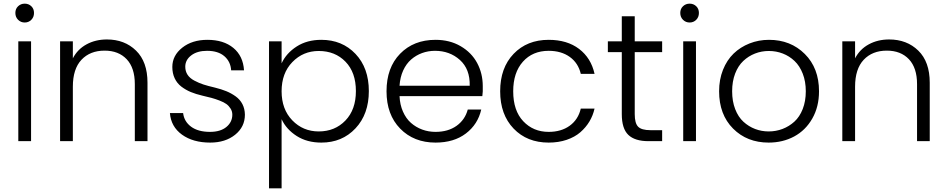

<svg xmlns="http://www.w3.org/2000/svg" viewBox="-20 -772 5179 1050"><path d="M80.1 -545.9H149.9V0H80.1ZM78.9 -663.8Q64 -678.7 64 -701.2Q64 -723.6 78.9 -737.8Q93.8 -752 115.2 -752Q136.7 -752 151.4 -737.8Q166 -723.6 166 -701.2Q166 -678.7 151.4 -663.8Q136.7 -648.9 115.2 -648.9Q93.8 -648.9 78.9 -663.8Z M717.3 -312Q717.3 -400.9 672.9 -448Q628.4 -495.1 551.8 -495.1Q472.7 -495.1 425.5 -445.1Q378.4 -395 378.4 -297.9V0H308.6V-545.9H378.4V-453.1Q404.3 -502.9 453.4 -529.5Q502.4 -556.2 564.5 -556.2Q661.6 -556.2 724.1 -495.1Q786.6 -434.1 786.6 -319.8V0H717.3Z M1319.3 -145Q1319.3 -78.1 1265.9 -35.2Q1212.4 7.8 1129.4 7.8Q1035.6 7.8 975.3 -35.6Q915 -79.1 909.2 -153.8H981.4Q986.8 -107.4 1025.1 -79.1Q1063.5 -50.8 1128.4 -50.8Q1185.5 -50.8 1218 -77.6Q1250.5 -104.5 1250.5 -145Q1250.5 -163.1 1241 -178.2Q1231.4 -193.4 1218 -203.1Q1204.6 -212.9 1180.4 -222.2Q1156.2 -231.4 1137 -236.6Q1117.7 -241.7 1086.4 -249Q1050.8 -257.3 1023.2 -268.8Q995.6 -280.3 971.9 -298.3Q948.2 -316.4 935.3 -343.8Q922.4 -371.1 922.4 -405.8Q922.4 -468.3 976.6 -511.2Q1030.8 -554.2 1114.3 -554.2Q1202.6 -554.2 1256.1 -510Q1309.6 -465.8 1314.5 -387.2H1244.1Q1241.2 -435.1 1207 -464.6Q1172.9 -494.1 1112.3 -494.1Q1058.6 -494.1 1025.9 -469.2Q993.2 -444.3 993.2 -407.2Q993.2 -382.3 1005.6 -363.3Q1018.1 -344.2 1043 -331.1Q1067.9 -317.9 1092.8 -309.8Q1117.7 -301.8 1155.3 -293Q1190.9 -284.2 1217.8 -273.2Q1244.6 -262.2 1268.6 -245.1Q1292.5 -228 1305.7 -202.6Q1318.8 -177.2 1319.3 -145Z M1520 -425.8Q1545.9 -481.4 1602.5 -517.8Q1659.2 -554.2 1737.3 -554.2Q1851.1 -554.2 1924.1 -477.3Q1997.1 -400.4 1997.1 -273.9Q1997.1 -147.9 1924.1 -70.1Q1851.1 7.8 1737.3 7.8Q1659.2 7.8 1602.5 -28.3Q1545.9 -64.5 1520 -120.1V257.8H1451.2V-545.9H1520ZM1520 -272.9Q1520 -174.3 1578.6 -113.8Q1637.2 -53.2 1723.1 -53.2Q1811.5 -53.2 1868.9 -112.8Q1926.3 -172.4 1926.3 -273.9Q1926.3 -376 1869.4 -434.6Q1812.5 -493.2 1723.1 -493.2Q1637.7 -493.2 1578.9 -432.6Q1520 -372.1 1520 -272.9Z M2358.9 -494.1Q2321.8 -494.1 2288.3 -481.9Q2254.9 -469.7 2228.3 -446.5Q2201.7 -423.3 2184.8 -386.5Q2168 -349.6 2165 -303.2H2548.8Q2550.8 -394 2495.1 -444.1Q2439.5 -494.1 2358.9 -494.1ZM2093.8 -272.9Q2093.8 -401.9 2168 -478Q2242.2 -554.2 2361.8 -554.2Q2439.5 -554.2 2499 -519.5Q2558.6 -484.9 2589.4 -427.5Q2620.1 -370.1 2620.1 -300.8V-272Q2620.1 -268.1 2617.7 -246.1H2165Q2167 -199.7 2183.6 -161.9Q2200.2 -124 2227.3 -100.1Q2254.4 -76.2 2288.8 -63.5Q2323.2 -50.8 2361.8 -50.8Q2430.2 -50.8 2476.6 -83.7Q2522.9 -116.7 2538.1 -172.9H2611.8Q2593.3 -91.8 2527.8 -42Q2462.4 7.8 2361.8 7.8Q2243.2 7.8 2168.5 -68.6Q2093.8 -145 2093.8 -272.9Z M2715.3 -272.9Q2715.3 -400.9 2788.8 -477.5Q2862.3 -554.2 2980.5 -554.2Q3081.5 -554.2 3147 -504.4Q3212.4 -454.6 3231.4 -368.2H3156.2Q3142.1 -427.7 3095.7 -460.9Q3049.3 -494.1 2980.5 -494.1Q2892.6 -494.1 2839.6 -434.6Q2786.6 -375 2786.6 -272.9Q2786.6 -167 2841.6 -108.9Q2896.5 -50.8 2980.5 -50.8Q3049.3 -50.8 3095.7 -84.5Q3142.1 -118.2 3156.2 -178.2H3231.4Q3223.1 -140.6 3203.6 -107.9Q3184.1 -75.2 3153.8 -48.8Q3123.5 -22.5 3078.9 -7.3Q3034.2 7.8 2980.5 7.8Q2862.3 7.8 2788.8 -68.8Q2715.3 -145.5 2715.3 -272.9Z M3380.4 -486.8H3304.2V-545.9H3380.4V-683.1H3451.2V-545.9H3601.1V-486.8H3451.2V-147.9Q3451.2 -97.7 3470 -78.9Q3488.8 -60.1 3537.1 -60.1H3601.1V0H3526.4Q3452.1 0 3416.3 -34.2Q3380.4 -68.4 3380.4 -147.9Z M3716.3 -545.9H3786.1V0H3716.3ZM3715.1 -663.8Q3700.2 -678.7 3700.2 -701.2Q3700.2 -723.6 3715.1 -737.8Q3730 -752 3751.5 -752Q3772.9 -752 3787.6 -737.8Q3802.2 -723.6 3802.2 -701.2Q3802.2 -678.7 3787.6 -663.8Q3772.9 -648.9 3751.5 -648.9Q3730 -648.9 3715.1 -663.8Z M4459 -272.9Q4459 -188 4422.1 -123.5Q4385.3 -59.1 4323 -25.6Q4260.7 7.8 4183.6 7.8Q4065.4 7.8 3989 -68.8Q3912.6 -145.5 3912.6 -272.9Q3912.6 -336.9 3933.8 -390.1Q3955.1 -443.4 3991.9 -479Q4028.8 -514.6 4078.9 -534.4Q4128.9 -554.2 4185.5 -554.2Q4303.7 -554.2 4381.3 -476.8Q4459 -399.4 4459 -272.9ZM3983.9 -272.9Q3983.9 -218.3 4000.5 -175.3Q4017.1 -132.3 4045.7 -106.2Q4074.2 -80.1 4109.4 -66.7Q4144.5 -53.2 4183.6 -53.2Q4223.6 -53.2 4259.5 -66.9Q4295.4 -80.6 4324.2 -106.7Q4353 -132.8 4369.9 -175.8Q4386.7 -218.8 4386.7 -272.9Q4386.7 -326.2 4370.1 -368.9Q4353.5 -411.6 4325.2 -438.5Q4296.9 -465.3 4261 -479.2Q4225.1 -493.2 4184.6 -493.2Q4144.5 -493.2 4108.9 -479.2Q4073.2 -465.3 4044.9 -438.7Q4016.6 -412.1 4000.2 -369.4Q3983.9 -326.7 3983.9 -272.9Z M4995.1 -312Q4995.1 -400.9 4950.7 -448Q4906.2 -495.1 4829.6 -495.1Q4750.5 -495.1 4703.4 -445.1Q4656.2 -395 4656.2 -297.9V0H4586.4V-545.9H4656.2V-453.1Q4682.1 -502.9 4731.2 -529.5Q4780.3 -556.2 4842.3 -556.2Q4939.5 -556.2 5002 -495.1Q5064.5 -434.1 5064.5 -319.8V0H4995.1Z"/></svg>

Font: PoppinsZ Light
Style: Regular
Weight: 300
Designer: Ninad Kale (Devanagari), Jonny Pinhorn (Latin)
Foundry: Indian Type Foundry
Version: Version 3.002;FEAKit 1.0